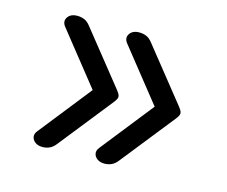

<svg xmlns="http://www.w3.org/2000/svg" viewBox="-81 -624 886 748"><g transform="rotate(15 362.5 -250.5)"><path d="M145 14Q127 14 115.5 5.5Q104 -3 102 -15.5Q100 -28 110 -40L277 -251L110 -461Q95 -480 106.5 -497.5Q118 -515 145 -515Q160 -515 173.5 -509.5Q187 -504 199 -488L358 -289Q372 -272 376.5 -264.5Q381 -257 381 -251Q381 -246 376.5 -238.5Q372 -231 358 -214L199 -14Q187 2 173.5 8Q160 14 145 14ZM395 14Q377 14 365.5 5.5Q354 -3 352 -15.5Q350 -28 360 -40L527 -251L360 -461Q345 -480 356.5 -497.5Q368 -515 395 -515Q410 -515 423.5 -509.5Q437 -504 449 -488L608 -289Q622 -272 626.5 -264.5Q631 -257 631 -251Q631 -246 626.5 -238.5Q622 -231 608 -214L449 -14Q437 2 423.5 8Q410 14 395 14Z"/></g></svg>

Font: Playwrite FR Moderne
Style: Regular
Weight: 400
Designer: Veronika Burian, José Scaglione
Foundry: TypeTogether
Version: Version 1.002